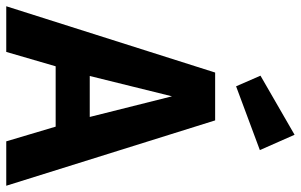

<svg xmlns="http://www.w3.org/2000/svg" viewBox="-198 -768 962 614"><g transform="rotate(90 283.0 -461.0)"><path d="M570 0H428L381 -158H188L142 0H-4L208 -668H361ZM350 -267 284 -530 219 -267ZM456 -811 252 -735 218 -813 407 -922Z"/></g></svg>

Font: Rambla
Style: Bold
Weight: 700
Designer: Martin Sommaruga
Foundry: Martin Sommaruga
Version: Version 1.001